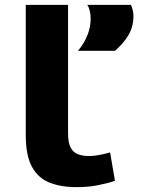

<svg xmlns="http://www.w3.org/2000/svg" viewBox="-20 -760 601 790"><path d="M260 -740V-212Q260 -172 271 -152Q282 -132 301.5 -125Q321 -118 346 -118Q365 -118 387 -122Q409 -126 433 -133L453 -16Q420 -5 381 2.5Q342 10 296 10Q230 10 183 -9Q136 -28 111 -74.5Q86 -121 86 -204V-740ZM301 -551Q328 -584 340.5 -617Q353 -650 353 -683Q353 -700 349.5 -715Q346 -730 339 -740H519Q524 -728 526.5 -716.5Q529 -705 529 -694Q529 -650 508.5 -615.5Q488 -581 453 -551Z"/></svg>

Font: Georama ExtraExtended SemiBold
Style: Regular
Weight: 600
Width: 8
Designer: Jean-Baptiste Levee
Foundry: Production Type
Version: Version 1.000